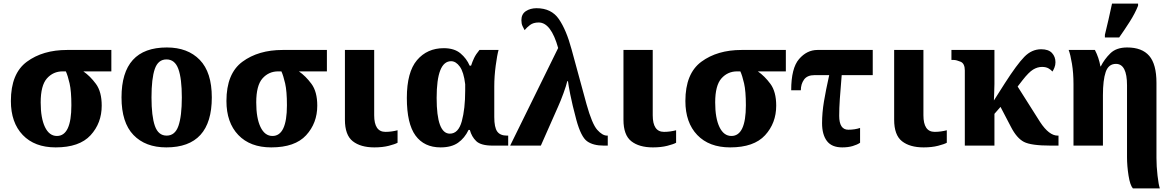

<svg xmlns="http://www.w3.org/2000/svg" viewBox="-20 -816 6586 1076"><path d="M292 10Q425 10 487.5 -58Q550 -126 550 -224Q550 -302 517.5 -346Q485 -390 447 -416H604V-536H356Q220 -536 130.5 -470Q41 -404 41 -250Q41 -129 107.5 -59.5Q174 10 292 10ZM299 -54Q256 -54 232 -104Q208 -154 208 -242Q208 -337 243 -376.5Q278 -416 331 -416H349Q360 -392 370 -348.5Q380 -305 380 -226Q380 -54 299 -54Z M912 10Q1167 10 1167 -270Q1167 -411 1099.5 -480.5Q1032 -550 915 -550Q661 -550 661 -270Q661 -129 728 -59.5Q795 10 912 10ZM914 -56Q867 -56 848 -110.5Q829 -165 829 -270Q829 -376 847.5 -429.5Q866 -483 913 -483Q960 -483 979.5 -429.5Q999 -376 999 -270Q999 -165 980 -110.5Q961 -56 914 -56Z M1500 10Q1633 10 1695.5 -58Q1758 -126 1758 -224Q1758 -302 1725.5 -346Q1693 -390 1655 -416H1812V-536H1564Q1428 -536 1338.5 -470Q1249 -404 1249 -250Q1249 -129 1315.5 -59.5Q1382 10 1500 10ZM1507 -54Q1464 -54 1440 -104Q1416 -154 1416 -242Q1416 -337 1451 -376.5Q1486 -416 1539 -416H1557Q1568 -392 1578 -348.5Q1588 -305 1588 -226Q1588 -54 1507 -54Z M2078 10Q2124 10 2159 1Q2194 -8 2208 -16V-86Q2193 -82 2175.5 -79.5Q2158 -77 2140 -77Q2077 -77 2077 -170V-536H1913V-145Q1913 -59 1957 -24.5Q2001 10 2078 10Z M2449 10Q2510 10 2547 -16Q2584 -42 2606 -88H2613Q2623 -50 2649 -25Q2675 0 2741 0H2828V-56H2821Q2783 -56 2766.5 -79Q2750 -102 2750 -160V-332Q2750 -388 2758 -448Q2766 -508 2774 -536H2667Q2647 -512 2637 -491Q2627 -470 2620 -448H2612Q2595 -488 2560.5 -517Q2526 -546 2467 -546Q2374 -546 2317 -479Q2260 -412 2260 -267Q2260 -123 2308.5 -56.5Q2357 10 2449 10ZM2501 -67Q2427 -67 2427 -267Q2427 -473 2508 -473Q2535 -473 2557 -442.5Q2579 -412 2587 -344V-308Q2587 -206 2568 -136.5Q2549 -67 2501 -67Z M2839 0H3011L3107 -217Q3122 -250 3138 -294Q3154 -338 3159 -361H3163Q3165 -342 3176 -286Q3187 -230 3210 -144Q3236 -49 3270 -24.5Q3304 0 3363 0H3386V-56H3382Q3356 -56 3327 -88.5Q3298 -121 3267 -232L3183 -540Q3154 -648 3112 -709Q3070 -770 2987 -770Q2952 -770 2927 -753.5Q2902 -737 2902 -703Q2902 -684 2908 -670.5Q2914 -657 2920 -647Q2932 -662 2950.5 -676Q2969 -690 2999 -690Q3068 -690 3108 -547Z M3639 10Q3685 10 3720 1Q3755 -8 3769 -16V-86Q3754 -82 3736.5 -79.5Q3719 -77 3701 -77Q3638 -77 3638 -170V-536H3474V-145Q3474 -59 3518 -24.5Q3562 10 3639 10Z M4072 10Q4205 10 4267.5 -58Q4330 -126 4330 -224Q4330 -302 4297.5 -346Q4265 -390 4227 -416H4384V-536H4136Q4000 -536 3910.5 -470Q3821 -404 3821 -250Q3821 -129 3887.5 -59.5Q3954 10 4072 10ZM4079 -54Q4036 -54 4012 -104Q3988 -154 3988 -242Q3988 -337 4023 -376.5Q4058 -416 4111 -416H4129Q4140 -392 4150 -348.5Q4160 -305 4160 -226Q4160 -54 4079 -54Z M4700 10Q4733 10 4758.5 2.5Q4784 -5 4800 -16V-99Q4770 -89 4734 -89Q4683 -89 4683 -167Q4683 -210 4686.5 -261Q4690 -312 4697 -395H4871V-536H4561Q4502 -536 4458 -485Q4414 -434 4414 -310H4468Q4468 -345 4486 -370Q4504 -395 4545 -395H4627Q4608 -310 4597.5 -247Q4587 -184 4587 -126Q4587 -62 4614 -26Q4641 10 4700 10Z M5156 10Q5202 10 5237 1Q5272 -8 5286 -16V-86Q5271 -82 5253.5 -79.5Q5236 -77 5218 -77Q5155 -77 5155 -170V-536H4991V-145Q4991 -59 5035 -24.5Q5079 10 5156 10Z M5387 0H5553V-178L5587 -217L5646 -104Q5678 -42 5718 -21Q5758 0 5869 0H5912V-56H5907Q5859 -56 5809 -132L5683 -331L5710 -366Q5745 -411 5769.5 -426Q5794 -441 5820 -441Q5842 -441 5856.5 -432.5Q5871 -424 5878 -415Q5883 -422 5889 -436.5Q5895 -451 5895 -467Q5895 -498 5875.5 -519Q5856 -540 5815 -540Q5762 -540 5720.5 -497.5Q5679 -455 5611 -349L5550 -253Q5550 -263 5551.5 -292.5Q5553 -322 5553 -345V-536H5312V-480H5325Q5340 -480 5363.5 -470Q5387 -460 5387 -421Z M6329 240H6480Q6473 220 6467 168Q6461 116 6461 69V-352Q6461 -456 6420.5 -503Q6380 -550 6297 -550Q6236 -550 6202.5 -517Q6169 -484 6149 -444H6147Q6138 -494 6116 -536H5969Q5979 -510 5987.5 -458.5Q5996 -407 5996 -345V0H6161V-283Q6161 -367 6176.5 -412.5Q6192 -458 6234 -458Q6296 -458 6296 -338V65Q6296 114 6304.5 168Q6313 222 6329 240ZM6172 -606H6252Q6281 -647 6311 -694Q6341 -741 6358 -784V-796H6212Q6204 -756 6192.5 -707.5Q6181 -659 6172 -621Z"/></svg>

Font: Noto Serif SemiCondensed Extra
Style: Regular
Weight: 800
Width: 4
Designer: Monotype Design Team
Foundry: Monotype Imaging Inc.
Version: Version 1.002